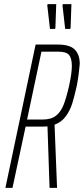

<svg xmlns="http://www.w3.org/2000/svg" viewBox="-20 -902 403 922"><path d="M151 -688H257Q316 -688 339.5 -663.5Q363 -639 363 -595Q362 -579 358 -548Q354 -517 349 -491Q337 -437 326.5 -404Q316 -371 296 -343.5Q276 -316 242 -303L254 0H218L208 -295Q202 -294 188 -294H103L40 0H6ZM312 -491Q325 -551 325 -585Q325 -621 312 -637.5Q299 -654 258 -654H179L110 -328H185Q226 -328 249 -346.5Q272 -365 285 -397.5Q298 -430 312 -491ZM244 -763H220L207 -877L209 -882H250L246 -768ZM317 -763H293L280 -877L282 -882H323L319 -768Z"/></svg>

Font: Saira Ultra Condensed Thin
Style: Italic
Weight: 100
Width: 1
Italic angle: -12°
Designer: Hector Gatti with collaboration of the Omnibus-Type team
Foundry: Omnibus-Type
Version: Version 1.001; ttfautohint (v1.8)